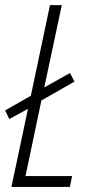

<svg xmlns="http://www.w3.org/2000/svg" viewBox="-41 -734 372 754"><path d="M3.9 0 68.8 -306.6 -4.4 -266.6 -21 -300.3 80.1 -357.9 155.3 -713.9H201.7L132.8 -390.6L233.9 -447.3L251.5 -413.6L121.6 -339.4L59.1 -42.5H242.2L233.4 0Z"/></svg>

Font: Open Sans Condensed Light
Style: Italic
Weight: 300
Width: 3
Italic angle: -12°
Designer: Monotype Design Team
Foundry: Monotype Imaging Inc.
Version: Version 3.000; ttfautohint (v1.8.4)